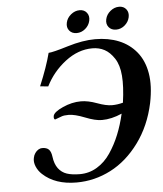

<svg xmlns="http://www.w3.org/2000/svg" viewBox="-56 -851 775 912"><g transform="rotate(-5 331.5 -395.0)"><path d="M299.6 -710.2Q287.1 -725.6 292 -748Q296.9 -770.5 315.9 -786.1Q335 -801.8 357.4 -801.8Q379.9 -801.8 391.8 -786.1Q403.8 -770.5 398.9 -748Q394 -725.6 375.7 -710.2Q357.4 -694.8 334.7 -694.8Q312 -694.8 299.6 -710.2ZM487.5 -710.2Q475.1 -725.6 480 -748Q484.9 -770.5 503.9 -786.1Q522.9 -801.8 545.4 -801.8Q567.9 -801.8 579.8 -786.1Q591.8 -770.5 586.9 -748Q582 -725.6 563.7 -710.2Q545.4 -694.8 522.7 -694.8Q500 -694.8 487.5 -710.2ZM513.7 -294.9Q463.9 -272.9 418 -272.9Q386.7 -272.9 338.9 -292Q291 -311 262.2 -311Q239.3 -311 228.5 -306.6L196.8 -294.9Q194.8 -294.9 193.1 -297.4Q191.4 -299.8 190.9 -303.5Q190.4 -307.1 191.4 -312Q195.3 -330.6 239 -350.3Q282.7 -370.1 325.7 -370.1Q359.9 -370.1 401.9 -354.5Q443.8 -338.9 472.2 -338.9Q497.1 -338.9 524.4 -346.2Q535.2 -422.9 531 -474.4Q526.9 -525.9 506.1 -557.4Q485.4 -588.9 459.7 -602.5Q434.1 -616.2 401.9 -616.2Q334 -616.2 272.9 -569.3Q211.9 -522.5 177.7 -454.1L139.2 -458Q176.8 -547.9 193.4 -612.8Q214.4 -613.8 286.9 -636Q359.4 -658.2 418.9 -658.2Q481.9 -658.2 531.7 -637.9Q581.5 -617.7 615 -576.9Q648.4 -536.1 658.9 -475.3Q669.4 -414.6 652.8 -333Q629.9 -226.1 571.5 -146.7Q513.2 -67.4 435.8 -27.6Q358.4 12.2 272.5 12.2Q170.4 12.2 111.3 -43Q93.8 -59.1 84.7 -80.8Q75.7 -102.5 80.1 -122.1Q82.5 -134.8 89.4 -144.5Q96.2 -154.3 105.2 -159.7Q114.3 -165 123 -165Q144.5 -165 155 -154.5Q165.5 -144 168.5 -120.1Q172.9 -85 188.7 -63.7Q204.6 -42.5 229.2 -34.2Q253.9 -25.9 291.5 -25.9Q335.9 -25.9 373.5 -48.6Q411.1 -71.3 437.7 -110.8Q464.4 -150.4 482.9 -196Q501.5 -241.7 513.7 -294.9Z"/></g></svg>

Font: Linux Libertine Slanted
Style: Semibold Slanted
Weight: 600
Designer: Philipp H. Poll
Foundry: Philipp H. Poll
Version: Version 5.1.1